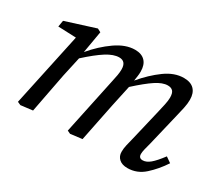

<svg xmlns="http://www.w3.org/2000/svg" viewBox="-98 -705 1048 924"><g transform="rotate(30 426.0 -243.0)"><path d="M676 13Q646 13 629.5 -2Q613 -17 613 -41Q613 -60 617.5 -79Q622 -98 629 -126L669 -295Q675 -320 680 -343.5Q685 -367 685 -383Q685 -408 675.5 -418.5Q666 -429 647 -429Q618 -429 581 -404.5Q544 -380 488 -329L463 -213Q452 -160 441.5 -107Q431 -54 420 0L355 8L338 0L405 -317Q409 -334 412 -351.5Q415 -369 415 -384Q415 -429 377 -429Q346 -429 306.5 -404Q267 -379 211 -328L187 -219Q176 -164 166 -110Q156 -56 145 0L79 8L61 0L148 -407L48 -411L54 -446L218 -498L237 -488L216 -366Q263 -422 318 -460.5Q373 -499 425 -499Q461 -499 480.5 -479Q500 -459 500 -421Q500 -408 498 -394.5Q496 -381 494 -368Q541 -424 592.5 -461.5Q644 -499 696 -499Q734 -499 753.5 -479Q773 -459 773 -422Q773 -400 767.5 -374.5Q762 -349 756 -325L713 -145Q707 -123 703 -106.5Q699 -90 699 -79Q699 -56 721 -56Q741 -56 762 -73.5Q783 -91 813 -131L843 -110Q811 -61 770 -24Q729 13 676 13Z"/></g></svg>

Font: Source Serif 4 SmText
Style: Italic
Weight: 400
Italic angle: -12°
Designer: Frank Grießhammer
Foundry: Adobe
Version: Version 4.005;hotconv 1.1.0;makeotfexe 2.6.0